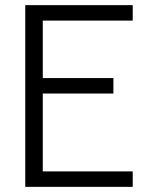

<svg xmlns="http://www.w3.org/2000/svg" viewBox="-20 -725 569 745"><path d="M78 0V-705H495V-645H129L146 -662V-42L129 -60H495V0ZM120 -362V-422H420V-362Z"/></svg>

Font: TikTok Sans 24pt Light
Style: Regular
Weight: 300
Version: Version 4.000